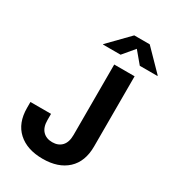

<svg xmlns="http://www.w3.org/2000/svg" viewBox="-224 -1073 1090 1205"><g transform="rotate(30 321.0 -470.0)"><path d="M276.9 9.8Q163.6 9.8 98.3 -49.5Q33 -108.8 33 -218.6V-261H182.2V-216.4Q182.2 -164.3 207.7 -137.4Q233.2 -110.5 276.9 -110.5Q320.5 -110.5 345.7 -137.4Q370.9 -164.3 370.9 -217V-727.5H518.5V-219.1Q518.5 -109.1 454 -49.6Q389.5 9.8 276.9 9.8ZM374.6 -800.8H247.4V-804.4L388.2 -948.7H500.4L641.5 -804.4V-800.8H513.8L444.4 -883.8Z"/></g></svg>

Font: Atlassian Sans
Style: Regular
Weight: 400
Designer: Rasmus Andersson
Foundry: Modifications by Atlassian Pty Ltd, manufactured by rsms
Version: Version 4.001;git-9221beed3